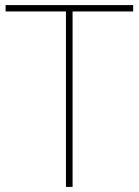

<svg xmlns="http://www.w3.org/2000/svg" viewBox="-20 -734 545 754"><path d="M265 0V-689H503V-714H2V-689H239V0Z"/></svg>

Font: Noto Sans Gurmukhi UI Thin
Style: Regular
Weight: 100
Designer: Jelle Bosma - Monotype Design Team
Foundry: Monotype Imaging Inc.
Version: Version 2.004